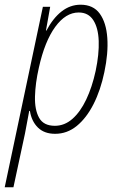

<svg xmlns="http://www.w3.org/2000/svg" viewBox="-59 -558 510 815"><path d="M-39 237 123 -529H154L136 -428H138Q166 -481 202.5 -509.5Q239 -538 283 -538Q337 -538 364.5 -500Q392 -462 396.5 -397Q401 -332 384 -252Q368 -175 338 -116Q308 -57 267 -23.5Q226 10 175 10Q129 10 102 -16.5Q75 -43 68 -87H65Q61 -64 56 -39Q51 -14 47 9L-2 237ZM174 -24Q215 -24 248.5 -53.5Q282 -83 307 -135.5Q332 -188 347 -257Q362 -328 360 -384Q358 -440 337 -472.5Q316 -505 275 -505Q220 -505 175.5 -444Q131 -383 106 -271Q91 -205 89.5 -148.5Q88 -92 107 -58Q126 -24 174 -24Z"/></svg>

Font: Noto Sans Condensed ExtraLight
Style: Italic
Weight: 200
Width: 3
Italic angle: -12°
Designer: Monotype Design Team
Foundry: Monotype Imaging Inc.
Version: Version 2.013; ttfautohint (v1.8.4.7-5d5b)